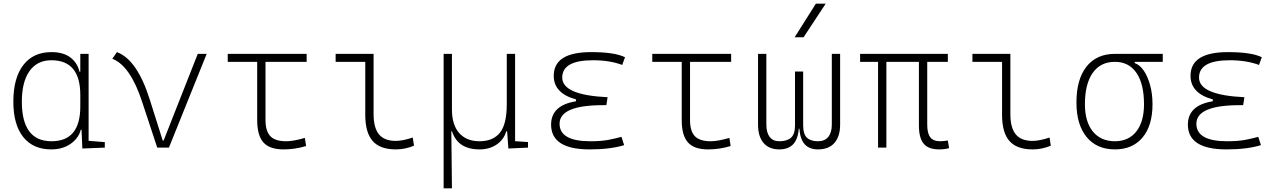

<svg xmlns="http://www.w3.org/2000/svg" viewBox="-20 -815 7071 1060"><path d="M262.7 9.8Q163.1 9.8 108.4 -58.3Q53.7 -126.5 53.7 -253.9Q53.7 -384.3 108.6 -455.8Q163.6 -527.3 263.7 -527.3Q330.6 -527.3 369.1 -497.3Q407.7 -467.3 418.9 -418.9H423.3V-517.6H469.2V-37.6L558.6 -30.3V0L434.6 4.9L430.2 -98.6H425.8Q419.9 -71.8 398.9 -46.9Q377.9 -22 343.5 -6.1Q309.1 9.8 262.7 9.8ZM423.3 -226.6V-291Q423.3 -482.4 263.7 -482.4Q185.5 -482.4 143.1 -422.9Q100.6 -363.3 100.6 -253.9Q100.6 -35.2 264.6 -35.2Q423.3 -35.2 423.3 -226.6Z M848.1 0 765.1 -251.5Q699.7 -452.1 600.1 -490.7L625.5 -527.3Q737.3 -485.8 806.6 -266.1L878.4 -39.1H883.3L1071.8 -517.6H1121.1L912.6 0Z M1544.9 9.8Q1468.8 9.8 1434.3 -28.6Q1399.9 -66.9 1399.9 -152.3V-473.6H1237.3V-517.6H1672.9V-473.6H1445.8V-152.3Q1445.8 -90.8 1472.7 -63Q1499.5 -35.2 1559.6 -35.2Q1600.1 -35.2 1663.1 -53.7L1669.9 -8.8Q1609.4 9.8 1544.9 9.8Z M2165 9.8Q2078.1 9.8 2037.4 -36.6Q1996.6 -83 1996.6 -180.7V-473.6H1833V-517.6H2042.5V-185.5Q2042.5 -109.4 2072.3 -73.2Q2102.1 -37.1 2165 -37.1Q2202.6 -37.1 2258.8 -55.7L2265.6 -10.7Q2217.3 9.8 2165 9.8Z M2627.4 9.8Q2507.8 9.8 2475.6 -89.8H2471.7L2475.1 224.6H2429.2V-517.6H2475.1V-210Q2475.1 -126 2515.1 -80.6Q2555.2 -35.2 2627.4 -35.2Q2701.7 -35.2 2739.7 -82Q2777.8 -128.9 2777.8 -239.3V-517.6H2823.7V-35.6L2895 -30.8V0L2786.6 4.9L2779.8 -89.8H2774.9Q2761.2 -43.5 2721.4 -16.8Q2681.6 9.8 2627.4 9.8Z M3235.4 9.8Q3022.5 9.8 3022.5 -127Q3022.5 -233.9 3160.2 -255.9V-266.1Q3037.1 -299.8 3037.1 -396.5Q3037.1 -527.3 3243.2 -527.3Q3373.5 -527.3 3430.7 -499L3415 -456.5Q3346.2 -482.4 3253.9 -482.4Q3084 -482.4 3084 -386.7Q3084 -290 3334.5 -278.3L3327.6 -234.4H3309.6Q3069.3 -234.4 3069.3 -131.8Q3069.3 -35.2 3239.3 -35.2Q3299.8 -35.2 3339.8 -43Q3379.9 -50.8 3411.1 -59.6L3425.8 -13.7Q3349.6 9.8 3235.4 9.8Z M3888.7 9.8Q3812.5 9.8 3778.1 -28.6Q3743.7 -66.9 3743.7 -152.3V-473.6H3581.1V-517.6H4016.6V-473.6H3789.6V-152.3Q3789.6 -90.8 3816.4 -63Q3843.3 -35.2 3903.3 -35.2Q3943.8 -35.2 4006.8 -53.7L4013.7 -8.8Q3953.1 9.8 3888.7 9.8Z M4495.6 9.8Q4449.7 9.8 4423.8 -17.3Q4397.9 -44.4 4393.1 -104.5H4390.1Q4384.8 -44.4 4357.7 -17.3Q4330.6 9.8 4282.7 9.8Q4225.6 9.8 4195.3 -25.9Q4165 -61.5 4165 -127V-517.6H4210.9V-127Q4210.9 -83 4229.2 -59.1Q4247.6 -35.2 4282.7 -35.2Q4325.2 -35.2 4347.2 -54.9Q4369.1 -74.7 4369.1 -122.1V-419.9H4414.1V-122.1Q4414.1 -74.7 4434.8 -54.9Q4455.6 -35.2 4495.6 -35.2Q4533.2 -35.2 4552.7 -59.1Q4572.3 -83 4572.3 -127V-517.6H4618.2V-127Q4618.2 -61.5 4586.7 -25.9Q4555.2 9.8 4495.6 9.8ZM4367.2 -609.4 4484.4 -794.9H4538.6L4416.5 -609.4Z M5165 9.8Q5106 9.8 5079.6 -21.5Q5053.2 -52.7 5053.2 -122.1V-473.6H4873.5V0H4827.6V-473.6H4728.5V-517.6H5212.9V-473.6H5099.1V-127Q5099.1 -78.6 5116 -56.9Q5132.8 -35.2 5169.9 -35.2Q5176.3 -35.2 5186.5 -36.1Q5196.8 -37.1 5212.9 -39.1L5219.7 2.9Q5195.3 9.8 5165 9.8Z M5680.7 9.8Q5593.8 9.8 5553 -36.6Q5512.2 -83 5512.2 -180.7V-473.6H5348.6V-517.6H5558.1V-185.5Q5558.1 -109.4 5587.9 -73.2Q5617.7 -37.1 5680.7 -37.1Q5718.3 -37.1 5774.4 -55.7L5781.2 -10.7Q5732.9 9.8 5680.7 9.8Z M6135.3 9.8Q6035.2 9.8 5979 -58.6Q5922.9 -127 5922.9 -249Q5922.9 -377.4 5978.5 -447.5Q6034.2 -517.6 6135.3 -517.6H6399.4V-473.6H6244.6V-466.8Q6272.9 -457 6294.9 -424.6Q6316.9 -392.1 6329.8 -344.2Q6342.8 -296.4 6342.8 -239.3Q6342.8 -121.6 6287.8 -55.9Q6232.9 9.8 6135.3 9.8ZM6135.3 -35.2Q6210.9 -35.2 6253.4 -89.1Q6295.9 -143.1 6295.9 -239.3Q6295.9 -351.6 6254.2 -412.6Q6212.4 -473.6 6135.3 -473.6Q6055.7 -473.6 6012.7 -412.6Q5969.7 -351.6 5969.7 -239.3Q5969.7 -143.1 6013.4 -89.1Q6057.1 -35.2 6135.3 -35.2Z M6751 9.8Q6538.1 9.8 6538.1 -127Q6538.1 -233.9 6675.8 -255.9V-266.1Q6552.7 -299.8 6552.7 -396.5Q6552.7 -527.3 6758.8 -527.3Q6889.2 -527.3 6946.3 -499L6930.7 -456.5Q6861.8 -482.4 6769.5 -482.4Q6599.6 -482.4 6599.6 -386.7Q6599.6 -290 6850.1 -278.3L6843.3 -234.4H6825.2Q6585 -234.4 6585 -131.8Q6585 -35.2 6754.9 -35.2Q6815.4 -35.2 6855.5 -43Q6895.5 -50.8 6926.8 -59.6L6941.4 -13.7Q6865.2 9.8 6751 9.8Z"/></svg>

Font: Cascadia Mono NF ExtraLight
Style: Regular
Weight: 200
Monospace: yes
Designer: Aaron Bell
Foundry: Saja Typeworks
Version: Version 2404.023; ttfautohint (v1.8.4)